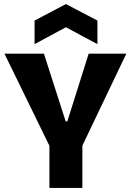

<svg xmlns="http://www.w3.org/2000/svg" viewBox="-20 -924 643 944"><path d="M223 0V-207L2 -660H196L303 -327H311L416 -660H601L385 -208V0ZM150 -707V-823L304 -904L459 -823V-707L304 -790Z"/></svg>

Font: Bricolage Grotesque SemiCondensed ExtraBold
Style: Regular
Weight: 800
Width: 4
Designer: Mathieu Triay
Foundry: Atelier Triay
Version: Version 1.001;gftools[0.9.33.dev8+g029e19f]